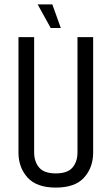

<svg xmlns="http://www.w3.org/2000/svg" viewBox="-20 -840 506 870"><path d="M331.1 -671.7H402.1V-148.5Q402.1 -81.3 361.3 -35.7Q320.6 10 232.8 10Q145.7 10 104.7 -35.7Q63.7 -81.3 63.7 -148.5V-671.7H134.7V-150.1Q134.7 -107.6 157.2 -81Q179.7 -54.3 232.8 -54.3Q286.1 -54.3 308.6 -80.9Q331.1 -107.4 331.1 -150.1ZM150.6 -820.1H217.1L255.6 -713H209.8Z"/></svg>

Font: Khand Variable Light
Style: Regular
Weight: 300
Designer: Satya Rajpurohit
Foundry: Indian Type Foundry
Version: Version 3.000